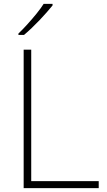

<svg xmlns="http://www.w3.org/2000/svg" viewBox="-20 -970 550 990"><path d="M102 0V-714H141V-36H489V0ZM251 -942Q238 -926 221 -906.5Q204 -887 184 -866Q164 -845 143.5 -825.5Q123 -806 104 -790H75V-797Q96 -817 121 -844.5Q146 -872 169 -900.5Q192 -929 205 -950H251Z"/></svg>

Font: Noto Sans Symbols ExtraLight
Style: Regular
Weight: 250
Version: Version 2.002